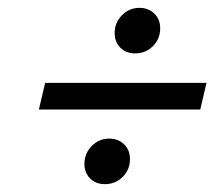

<svg xmlns="http://www.w3.org/2000/svg" viewBox="-20 -616 571 489"><path d="M79 -337 95 -405H506L490 -337ZM324 -480Q301 -480 286.5 -494.5Q272 -509 272 -532Q272 -558 290.5 -577Q309 -596 335 -596Q358 -596 373 -581.5Q388 -567 388 -544Q388 -517 369.5 -498.5Q351 -480 324 -480ZM247 -147Q224 -147 209.5 -161.5Q195 -176 195 -199Q195 -225 213.5 -244Q232 -263 258 -263Q281 -263 296 -248.5Q311 -234 311 -211Q311 -184 292.5 -165.5Q274 -147 247 -147Z"/></svg>

Font: Instrument Sans
Style: Italic
Weight: 400
Italic angle: -13°
Designer: Rodrigo Fuenzalida
Foundry: fragTYPE
Version: Version 1.000;gftools[0.9.28]